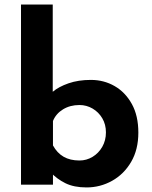

<svg xmlns="http://www.w3.org/2000/svg" viewBox="-20 -809 664 841"><path d="M359 12Q304 12 266.5 -6.5Q229 -25 201 -55L212 -85V0H72V-789H211V-362V-407Q237 -429 280 -444Q323 -459 378 -459Q435 -459 482 -432Q529 -405 557.5 -353.5Q586 -302 586 -228Q586 -154 554.5 -100Q523 -46 471 -17Q419 12 359 12ZM328 -106Q359 -106 385.5 -122Q412 -138 428 -166Q444 -194 444 -229Q444 -264 428 -291Q412 -318 385.5 -333.5Q359 -349 328 -349Q287 -349 256 -330Q225 -311 212 -279V-172Q230 -139 258.5 -122.5Q287 -106 328 -106Z"/></svg>

Font: Reem Kufi Fun
Style: Bold
Weight: 700
Designer: Khaled Hosny
Version: Version 1.005